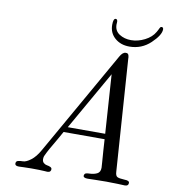

<svg xmlns="http://www.w3.org/2000/svg" viewBox="-95 -970 932 1051"><g transform="rotate(10 371.5 -444.5)"><path d="M189.9 -112.8 517.1 -689Q532.2 -715.8 548.8 -715.8Q552.7 -715.8 555.9 -715.3Q559.1 -714.8 561 -712.4Q563 -710 564 -709Q564.9 -708 565.9 -704.1Q566.9 -700.2 566.9 -699.2Q566.9 -698.2 567.9 -692.9V-688L610.8 -66.9Q611.8 -43.9 621.8 -38.1Q631.8 -32.2 663.1 -30.8Q689.9 -30.8 689.9 -17.1Q689.9 0 669.9 0Q665 0 634 -1.5Q603 -2.9 566.9 -2.9Q537.1 -2.9 503.2 -2Q469.2 -1 463.9 -1Q439 -1 439 -13.2Q439 -19 442.9 -23.9Q446.8 -29.8 469 -30.3Q491.2 -30.8 509.5 -39.3Q527.8 -47.9 527.8 -73.2Q527.8 -74.2 525.9 -102.1Q523.9 -129.9 521 -168.5Q518.1 -207 517.1 -230H289.1Q277.8 -210 264.9 -187Q252 -164.1 244.4 -151.6Q236.8 -139.2 229 -125Q221.2 -110.8 217.5 -103.5Q213.9 -96.2 210 -88.1Q206.1 -80.1 205.1 -75Q204.1 -69.8 204.1 -64.9Q204.1 -50.8 212.6 -43.5Q221.2 -36.1 231.2 -34.7Q241.2 -33.2 249.5 -29.5Q257.8 -25.9 258.8 -19Q259.8 -11.2 254.9 -5.6Q250 0 238.8 0Q235.8 0 224.4 -1Q212.9 -2 192.9 -2.4Q172.9 -2.9 149.9 -2.9Q130.9 -2.9 108.4 -2Q85.9 -1 81.1 -1Q59.1 -1 59.1 -13.9Q59.1 -26.9 70.1 -30Q81.1 -33.2 98.1 -33.2Q115.2 -33.2 141.1 -52.5Q167 -71.8 189.9 -112.8ZM307.1 -259.8H515.1L493.2 -586.9ZM449.2 -854Q449.2 -889.2 462.9 -889.2Q472.7 -889.2 473.1 -875Q473.1 -873 472.7 -867.9Q472.2 -862.8 472.2 -859.9Q472.2 -824.7 500 -806.9Q527.8 -789.1 564.9 -789.1Q603 -789.1 640.6 -808.1Q678.2 -827.1 695.8 -857.9Q698.7 -862.8 702.4 -869.9Q706.1 -877 707.5 -880.4Q709 -883.8 711.4 -886.5Q713.9 -889.2 717.8 -889.2Q727.5 -889.2 728 -877.9Q728 -845.7 679 -799.3Q629.9 -752.9 562 -752.9Q513.2 -752.9 481.2 -781Q449.2 -809.1 449.2 -854Z"/></g></svg>

Font: CMU Classical Serif
Style: Italic
Weight: 500
Italic angle: -14.04°
Version: Version 0.7.0